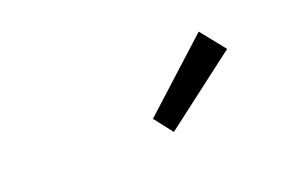

<svg xmlns="http://www.w3.org/2000/svg" viewBox="-41 -899 683 443"><g transform="rotate(-20 300.0 -678.0)"><path d="M328 -579 509 -717 461 -777 293 -624 328 -579Z"/></g></svg>

Font: Source Code Variable
Style: Italic
Weight: 400
Italic angle: -11°
Monospace: yes
Designer: Paul D. Hunt, Teo Tuominen
Foundry: Adobe Systems Incorporated
Version: Version 1.005;PS 1.0;hotconv 16.6.54;makeotf.lib2.5.65590